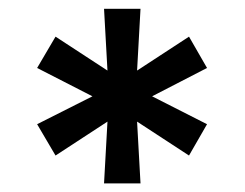

<svg xmlns="http://www.w3.org/2000/svg" viewBox="-20 -727 557 437"><path d="M216.8 -309.6 224.6 -450.2 106.4 -373 64.5 -444.3 190.4 -507.8 64.5 -572.3 106.4 -643.6 224.6 -566.4 216.8 -707H299.8L292 -566.4L410.2 -643.6L451.2 -572.3L326.2 -507.8L451.2 -444.3L410.2 -373L292 -450.2L299.8 -309.6Z"/></svg>

Font: Pretendard Std SemiBold
Style: Regular
Weight: 600
Designer: Base glyphs from Inter by Rasmus Andersson; Hangeul glyphs from Noto Sans CJK(Source Han Sans) by Jang Soo-young and Kan
Foundry: Kil Hyung-jin
Version: Version 1.309